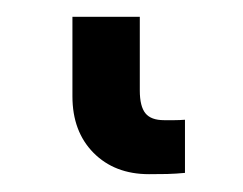

<svg xmlns="http://www.w3.org/2000/svg" viewBox="-20 38 283 224"><path d="M153.8 241.2Q113.8 241.2 89.1 216.3Q64.5 191.4 64.5 150.4V57.6H143.1V143.6Q143.1 162.1 149.7 170.2Q156.2 178.2 171.4 178.2Q177.7 178.2 183.6 178.2Q189.5 178.2 195.8 177.7V239.7Q185.5 240.7 175 241Q164.6 241.2 153.8 241.2Z"/></svg>

Font: Inter 28pt
Style: Regular
Weight: 400
Designer: Rasmus Andersson
Foundry: rsms
Version: Version 4.001;git-66647c0bb